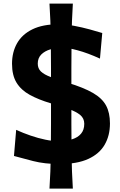

<svg xmlns="http://www.w3.org/2000/svg" viewBox="-20 -909 673 1080"><path d="M315.1 13.7Q231.5 13.7 166.2 -3.1Q100.9 -20 58.6 -31.7L70.9 -178.5Q110.3 -160.6 152.6 -146.1Q194.9 -131.6 235.4 -123.3Q275.8 -114.9 309.1 -114.9Q352.2 -115.3 384.8 -125.3Q417.5 -135.3 435.7 -156.8Q454 -178.3 454 -212.7Q454 -243.3 431.2 -262.2Q408.3 -281.2 365.9 -296.1Q323.6 -311 265 -328.1Q196.1 -348.7 147.4 -375.5Q98.7 -402.2 73.2 -443.7Q47.6 -485.3 47.6 -550.4Q47.6 -615.7 76.1 -665.8Q104.6 -715.9 162.5 -744.2Q220.5 -772.5 308.2 -772.5Q350 -772.5 396.3 -763.9Q442.6 -755.2 484.8 -743.6Q526.9 -731.9 555.2 -723.3L542.3 -579.4Q473.6 -610.7 416.8 -626Q360 -641.2 331.8 -641.2Q295.4 -640.8 263.5 -631.4Q231.7 -622 212 -602.3Q192.4 -582.5 192.4 -551Q192.4 -523.9 210.2 -506.8Q227.9 -489.7 265.2 -475.8Q302.6 -461.8 361.2 -443.6Q450.8 -416.3 502.6 -386.3Q554.5 -356.4 576.5 -315.6Q598.5 -274.9 598.5 -214.6Q598.5 -146.3 568.7 -94.9Q538.9 -43.5 476.4 -14.9Q413.8 13.7 315.1 13.7ZM258.3 151.9Q264.5 53.8 265.7 -34.5Q266.9 -122.9 266.9 -212.3V-524.6Q266.9 -614.1 265.7 -702.3Q264.5 -790.5 258.3 -888.6H389.8Q383.8 -790.5 382.6 -702.3Q381.5 -614.1 381.5 -524.6V-212.3Q381.5 -122.9 382.6 -34.5Q383.8 53.8 389.8 151.9Z"/></svg>

Font: Pinar-VF
Style: Regular
Weight: 300
Designer: Amin Abedi
Version: Version 3.0